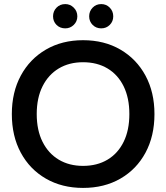

<svg xmlns="http://www.w3.org/2000/svg" viewBox="-20 -909 814 941"><path d="M387 12Q284 12 205 -33.5Q126 -79 82 -160.5Q38 -242 38 -350Q38 -457 82 -538.5Q126 -620 205 -666Q284 -712 387 -712Q491 -712 570 -666Q649 -620 693 -538.5Q737 -457 737 -350Q737 -242 693 -160.5Q649 -79 570 -33.5Q491 12 387 12ZM387 -96Q456 -96 507 -126.5Q558 -157 586 -214Q614 -271 614 -350Q614 -429 586 -486Q558 -543 507 -573.5Q456 -604 387 -604Q319 -604 268 -573.5Q217 -543 188.5 -486Q160 -429 160 -350Q160 -271 188.5 -214Q217 -157 268 -126.5Q319 -96 387 -96ZM300 -770Q274 -770 257 -787Q240 -804 240 -829Q240 -854 257 -871.5Q274 -889 300 -889Q324 -889 341.5 -871.5Q359 -854 359 -829Q359 -804 341.5 -787Q324 -770 300 -770ZM476 -770Q451 -770 434 -787Q417 -804 417 -829Q417 -854 434 -871.5Q451 -889 476 -889Q501 -889 518 -871.5Q535 -854 535 -829Q535 -804 518 -787Q501 -770 476 -770Z"/></svg>

Font: DM Sans 36pt SemiBold
Style: Regular
Weight: 600
Designer: Colophon Foundry, Jonny Pinhorn
Foundry: Colophon Foundry
Version: Version 4.004;gftools[0.9.30]